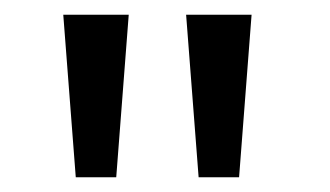

<svg xmlns="http://www.w3.org/2000/svg" viewBox="-20 -720 449 261"><path d="M66 -700H155L138 -479H83ZM233 -700H322L305 -479H250Z"/></svg>

Font: Haskoy
Style: Regular
Weight: 400
Designer: Ertekin Erdin
Foundry: Ertekin Erdin
Version: Version 1.500